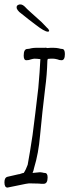

<svg xmlns="http://www.w3.org/2000/svg" viewBox="-28 -831 313 867"><path d="M6 16Q-8 16 -8 -8Q-8 -30 7 -33L55 -44Q60 -44 67 -47Q75 -50 79 -50Q84 -57 88.5 -66.5Q93 -76 97 -87Q102 -114 107.5 -147.5Q113 -181 119 -221Q125 -267 131.5 -320Q138 -373 145 -434Q152 -513 154 -559Q155 -563 154 -564Q146 -565 139.5 -565.5Q133 -566 128 -566Q123 -566 112 -563Q103 -559 91 -559Q79 -559 79 -580Q79 -610 96 -610Q103 -610 113 -613Q118 -614 123 -614.5Q128 -615 132 -615H174Q179 -617 185 -614L199 -615H216Q221 -615 226 -614.5Q231 -614 236 -613Q247 -610 252 -610Q265 -610 265 -587Q265 -559 250 -559Q240 -559 231 -563Q219 -566 213 -566H200L188 -565L187 -562L186 -558Q185 -524 182.5 -493Q180 -462 176 -433Q169 -378 163.5 -324.5Q158 -271 153 -220Q146 -138 126 -73Q125 -66 123 -60.5Q121 -55 119 -50L150 -53Q152 -53 155.5 -53Q159 -53 163 -52Q167 -51 169.5 -50.5Q172 -50 174 -50Q187 -50 187 -30Q187 -1 169 -1H158L148 -2L103 -3Q97 -3 55 6ZM188 -688Q173 -688 132 -720Q119 -730 100.5 -744Q82 -758 59 -777Q51 -785 48 -792Q48 -794 47.5 -795.5Q47 -797 47 -798Q47 -807 57 -810Q59 -811 64 -811Q75 -811 87 -798Q91 -793 109.5 -776.5Q128 -760 160 -731L185 -705Q187 -704 189 -701.5Q191 -699 193 -695Q193 -694 193.5 -693.5Q194 -693 194 -692Q194 -688 188 -688Z"/></svg>

Font: Square Peg
Style: Regular
Weight: 400
Designer: Robert E. Leuschke
Foundry: Robert E. Leuschke
Version: Version 1.010; ttfautohint (v1.8.4.7-5d5b)